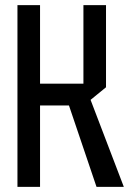

<svg xmlns="http://www.w3.org/2000/svg" viewBox="-20 -728 518 748"><path d="M356 0 247 -322 321 -370 462 -1V0ZM48 0V-708H136V0ZM136 -317V-402H305V-317ZM305 -317V-708H393V-388L306 -317Z"/></svg>

Font: Foldit
Style: Regular
Weight: 400
Version: Version 1.003